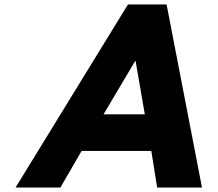

<svg xmlns="http://www.w3.org/2000/svg" viewBox="-20 -845 980 865"><path d="M730.5 -825H556.5L50 0H252L347.7 -165H661.7L688 0H890ZM632.4 -330H446.4L588.9 -570H590.9Z"/></svg>

Font: Hussar
Style: BdOblTwo
Weight: 700
Foundry: Cannot Into Space Fonts
Version: Version 2.00